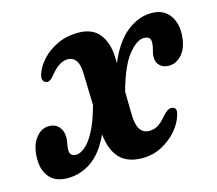

<svg xmlns="http://www.w3.org/2000/svg" viewBox="-77 -569 766 677"><g transform="rotate(-15 306.0 -231.0)"><path d="M363.5 -355.5 364 -334.5Q394 -406.5 436.8 -440.2Q479.5 -474 526.5 -474Q568 -474 589.8 -447.5Q611.5 -421 611.5 -380.5Q611 -331.5 589.8 -305Q568.5 -278.5 539.5 -278.5Q519 -278.5 506.5 -290.5Q494 -302.5 494.5 -323.5Q494.5 -333.5 498.8 -347.5Q503 -361.5 503 -374.5Q503 -396 478.5 -396Q452 -396 421 -357Q390 -318 366 -230L367.5 -144.5Q369 -74.5 413 -74.5Q431 -74.5 445 -83Q459 -91.5 475.5 -111.5Q495.5 -134 509 -132.5Q531 -131 522 -103.5Q514 -74.5 491.2 -48.2Q468.5 -22 436 -5Q403.5 12 365 12Q311 12 282.8 -17.8Q254.5 -47.5 248.5 -106Q220 -43.5 179.8 -15.8Q139.5 12 93 12Q48.5 12 26.5 -13.8Q4.5 -39.5 5 -81.5Q5 -127 25.2 -154.8Q45.5 -182.5 75 -182.5Q97 -182.5 110.5 -167.8Q124 -153 124 -128.5Q124 -117 121.5 -105.8Q119 -94.5 119 -83Q119 -60 142.5 -60Q156 -60 173.5 -73.5Q191 -87 209.5 -120.5Q228 -154 244.5 -214L241 -329.5Q240.5 -363 229.5 -378Q218.5 -393 200.5 -393Q185 -393 169.5 -384Q154 -375 134.5 -350.5Q121 -333.5 109.5 -334.5Q100.5 -335.5 95.8 -343.2Q91 -351 96.5 -368Q105 -394 127.5 -418.2Q150 -442.5 183.8 -458.2Q217.5 -474 259.5 -474Q311 -474 336.5 -441.8Q362 -409.5 363.5 -355.5Z"/></g></svg>

Font: Fraunces 9pt SemiBold
Style: Italic
Weight: 600
Italic angle: -16°
Version: Version 1.000;[b76b70a41]